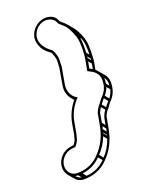

<svg xmlns="http://www.w3.org/2000/svg" viewBox="-183 -855 873 1172"><g transform="rotate(-20 254.0 -269.0)"><path d="M179 -9C173 1 171 8 162 17H160C131 21 109 25 84 48C42 87 41 142 67 174L96 209C110 226 131 237 159 235H168C230 231 278 206 313 167C345 134 367 98 385 49L391 25C394 15 397 2 400 -14L412 -78C418 -94 424 -106 434 -116C447 -130 457 -150 469 -160C488 -180 500 -204 505 -230C512 -270 508 -297 489 -320L459 -355C455 -360 450 -366 445 -370L454 -416C456 -428 457 -439 457 -449C460 -501 461 -550 443 -589C436 -608 424 -632 412 -648L383 -683C372 -697 357 -709 343 -721L340 -726C332 -747 318 -762 294 -769C223 -790 141 -715 166 -637L170 -627C179 -602 193 -586 213 -571C220 -565 229 -561 232 -553C239 -533 246 -519 245 -494L244 -478C243 -471 243 -465 243 -458L224 -348C218 -313 228 -281 246 -259L261 -241C233 -208 209 -162 200 -111L189 -49C186 -31 182 -24 179 -9ZM193 -5C196 -22 201 -30 204 -49L215 -111C225 -170 254 -216 286 -249L279 -253C251 -268 232 -307 239 -348L259 -460C259 -467 258 -473 259 -480L260 -496C261 -522 254 -542 246 -560C242 -571 232 -577 224 -583C195 -606 161 -652 184 -702C201 -740 243 -767 287 -754C307 -748 320 -736 326 -718L330 -711C343 -699 360 -686 370 -673C380 -659 393 -635 399 -616C416 -583 416 -533 413 -482C413 -472 411 -462 409 -451L396 -379C414 -369 432 -362 443 -349C463 -328 468 -306 461 -265C457 -243 446 -223 430 -205C415 -192 404 -172 394 -160C381 -146 375 -133 368 -115L356 -49C343 26 315 79 273 122C242 158 198 181 141 185H132C66 189 40 108 94 58C115 39 131 35 159 32H163H165H168C177 25 186 8 193 -5ZM429 -580C443 -551 444 -512 443 -469L428 -487C430 -522 430 -554 425 -584ZM442 -444C442 -441 441 -437 441 -434L425 -454C426 -457 426 -460 426 -463ZM438 -413 432 -379C426 -382 419 -386 413 -389L421 -433ZM490 -227C486 -209 477 -191 465 -176L445 -201C457 -216 467 -231 472 -248ZM493 -249 477 -268C479 -282 480 -294 479 -305C491 -289 495 -274 493 -249ZM454 -164C444 -154 436 -143 429 -133L409 -157C417 -168 426 -180 434 -189ZM397 -79 388 -32 372 -52 382 -113C387 -125 393 -135 399 -144L419 -120C409 -108 403 -95 397 -79ZM385 -11C384 -4 382 2 381 8L363 -14C365 -19 367 -25 368 -31ZM376 27 375 32 357 10 358 6ZM369 51C354 93 335 124 309 151L289 126C315 99 336 67 351 28ZM298 163C267 195 227 216 174 220L156 198C206 192 246 170 277 138ZM142 219C128 216 116 208 108 198C114 199 121 200 127 200Z"/></g></svg>

Font: Blanket
Style: Ugh
Weight: 900
Foundry: Cannot Into Space Fonts
Version: Version 0.9